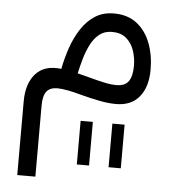

<svg xmlns="http://www.w3.org/2000/svg" viewBox="-52 -422 729 809"><g transform="rotate(5 313.0 -17.0)"><path d="M296.9 88.9H348.6V273.4H296.9ZM431.2 88.9H482.9V273.4H431.2ZM397.5 -374Q456.1 -374 494.6 -344Q533.2 -314 552.5 -263.4Q571.8 -212.9 571.8 -150.9Q571.8 -78.6 537.6 -36.6Q503.4 5.4 439 5.4Q406.2 5.4 368.9 -2Q331.5 -9.3 291 -20Q223.1 -39.1 187.5 -39.1Q156.2 -39.1 141.8 -20.5Q127.4 -2 127.4 39.6V339.8H50.8V27.8Q50.8 -47.4 88.1 -89.1Q125.5 -130.9 196.8 -122.1Q205.6 -168 220.9 -212.6Q236.3 -257.3 260.3 -293.9Q284.2 -330.6 317.9 -352.3Q351.6 -374 397.5 -374ZM396.5 -295.9Q364.7 -295.9 343 -278.6Q321.3 -261.2 306.9 -233.2Q292.5 -205.1 283.2 -172.6Q273.9 -140.1 267.1 -109.4Q279.8 -106 294.9 -102.3Q310.1 -98.6 323.7 -94.7Q356.4 -85.9 383.8 -80.1Q411.1 -74.2 434.1 -74.2Q470.2 -74.2 485.4 -96.2Q500.5 -118.2 500.5 -161.1Q500.5 -196.3 489.7 -227.1Q479 -257.8 456.1 -276.9Q433.1 -295.9 396.5 -295.9Z"/></g></svg>

Font: Estedad-FD Regular
Style: FD-Regular
Weight: 400
Designer: Amin Abedi
Version: Version 7.3